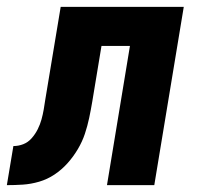

<svg xmlns="http://www.w3.org/2000/svg" viewBox="-62 -540 582 560"><path d="M-42 0 -23 -114Q-8 -114 6 -119.5Q20 -125 30.5 -137Q41 -149 48 -163Q55 -177 59 -191.5Q63 -206 65.5 -220.5Q68 -235 70 -249L115 -520H474L388 0H250L317 -406H234L207 -243Q203 -219 198 -195.5Q193 -172 185.5 -149.5Q178 -127 165 -105Q152 -83 135 -64Q118 -45 97 -31Q76 -17 52 -10Q28 -3 4.5 -1.5Q-19 0 -42 0Z"/></svg>

Font: Iosevka Curly Heavy
Style: Italic
Weight: 900
Italic angle: -9°
Monospace: yes
Designer: Belleve Invis
Foundry: Belleve Invis
Version: Version 22.1.2; ttfautohint (v1.8.4)